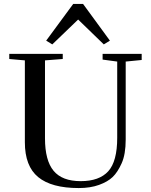

<svg xmlns="http://www.w3.org/2000/svg" viewBox="-20 -941 766 973"><path d="M208 -240Q208 -128 251.5 -75.5Q295 -23 389 -23Q483 -23 528.5 -73Q574 -123 574 -243V-629L500 -639V-668H698V-637L617 -629V-234Q617 -159 596.5 -113.5Q576 -68 551 -44Q526 -20 482 -4Q438 12 379 12Q241 12 173.5 -43.5Q106 -99 106 -220V-635L27 -642V-668H298V-642L208 -635ZM214 -735 351 -921H401L537 -735L506 -716L376 -842L245 -716Z"/></svg>

Font: Rufina
Style: Regular
Weight: 400
Designer: Martin Sommaruga
Foundry: Martin Sommaruga
Version: Version 1.001